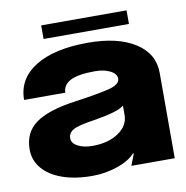

<svg xmlns="http://www.w3.org/2000/svg" viewBox="-75 -708 770 793"><g transform="rotate(-10 310.0 -311.5)"><path d="M13 -139Q13 -210 65 -248Q117 -286 230 -302Q324 -315 374 -327Q424 -339 424 -364Q424 -385 398 -398Q372 -411 335 -411Q263 -411 231 -394Q199 -377 199 -345H26Q26 -433 105 -482.5Q184 -532 326 -532Q451 -532 524 -485.5Q597 -439 597 -358V0H415L434 -49H430Q405 -21 354 -4Q303 13 250 13Q178 13 124.5 -6Q71 -25 42 -59.5Q13 -94 13 -139ZM272 -109Q338 -109 381 -138Q424 -167 424 -213V-251Q399 -229 292 -212Q229 -203 207.5 -190.5Q186 -178 186 -156Q186 -135 210.5 -122Q235 -109 272 -109ZM507 -579H149V-636H507Z"/></g></svg>

Font: Non Bureau Extended
Style: Bold
Weight: 700
Width: 7
Designer: Jona Saucedo
Foundry: Non Foundry
Version: Version 1.000; ttfautohint (v1.8.4)